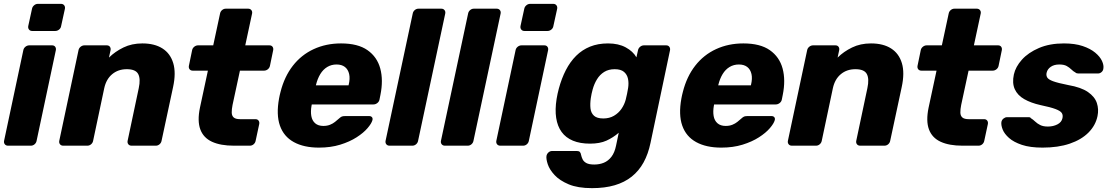

<svg xmlns="http://www.w3.org/2000/svg" viewBox="-20 -755 5754 995"><path d="M21.6 0Q11 0 5.1 -7.2Q-0.9 -14.5 1.1 -25.1L100.9 -494.9Q102.9 -505.5 111.9 -512.8Q121 -520 131.6 -520H249.9Q260.5 -520 265.9 -512.8Q271.4 -505.5 269.4 -494.9L169.6 -25.1Q167.6 -14.5 159.1 -7.2Q150.5 0 139.9 0ZM146.8 -594.5Q136.1 -594.5 130.4 -601.8Q124.6 -609 126.3 -619.6L145.9 -709.5Q147.9 -720.1 156.8 -727.6Q165.6 -735 176.3 -735H296.1Q306.7 -735 312.6 -727.6Q318.4 -720.1 316.4 -709.5L296.7 -619.6Q295.1 -609 286.2 -601.8Q277.2 -594.5 266.6 -594.5Z M307.6 0Q297 0 291.1 -7.2Q285.1 -14.5 287.1 -25.1L386.9 -494.9Q388.9 -505.5 397.9 -512.8Q407 -520 417.6 -520H533.4Q544 -520 549.4 -512.8Q554.9 -505.5 552.9 -494.9L544.7 -456.6Q576.4 -487.9 619.7 -508.9Q663.1 -530 717.6 -530Q781.1 -530 821.9 -503.9Q862.7 -477.9 877.8 -427.7Q892.9 -377.5 877 -304.1L817.2 -25.1Q815.2 -14.5 806.7 -7.2Q798.1 0 787.5 0H661.8Q651.1 0 645.2 -7.2Q639.3 -14.5 641.3 -25.1L699 -297.9Q709.5 -346.6 696.1 -371.5Q682.8 -396.4 637 -396.4Q592.4 -396.4 561.4 -370.6Q530.4 -344.8 520.2 -297.9L462.5 -25.1Q460.5 -14.5 451.9 -7.2Q443.4 0 432.7 0Z M1192.2 0Q1122.9 0 1078.6 -20.4Q1034.2 -40.9 1018.1 -84.5Q1001.9 -128.1 1016.2 -197L1057.4 -388.9H978.8Q968.1 -388.9 962.5 -396.1Q956.9 -403.4 958.9 -414L975.6 -494.9Q977.6 -505.5 986.7 -512.8Q995.8 -520 1006.4 -520H1085L1120.4 -684.9Q1122.4 -695.5 1130.9 -702.8Q1139.5 -710 1150.1 -710H1265.9Q1276.5 -710 1282.4 -702.8Q1288.4 -695.5 1286.4 -684.9L1251 -520H1376.2Q1386.9 -520 1392.3 -512.8Q1397.7 -505.5 1395.7 -494.9L1379 -414Q1377 -403.4 1368.1 -396.1Q1359.2 -388.9 1348.6 -388.9H1223.4L1185.1 -211Q1180.6 -188.5 1180.9 -171.7Q1181.2 -155 1191.2 -146.2Q1201.2 -137.4 1224.5 -137.4H1303.9Q1314.5 -137.4 1319.9 -130.1Q1325.4 -122.9 1323.4 -112.2L1304.7 -25.1Q1302.7 -14.5 1294.2 -7.2Q1285.6 0 1275 0Z M1633 10Q1554.6 10 1502.5 -18.7Q1450.4 -47.4 1430.6 -104.1Q1410.9 -160.7 1426.1 -244.4Q1427.5 -251.2 1429.6 -261.9Q1431.6 -272.5 1433.8 -278.8Q1453.8 -358 1497.7 -414.4Q1541.6 -470.8 1605.7 -500.4Q1669.9 -530 1747.4 -530Q1834.9 -530 1884.7 -494.9Q1934.5 -459.9 1950.7 -399.7Q1966.9 -339.5 1951.5 -263.3L1946.6 -238.9Q1944.6 -228.3 1935.4 -221Q1926.1 -213.8 1915.5 -213.8H1595.7Q1595.7 -213.1 1595.2 -211Q1594.7 -208.9 1594.4 -206.9Q1589.2 -177.5 1593.3 -153.9Q1597.4 -130.2 1613.1 -116.3Q1628.9 -102.4 1655.6 -102.4Q1675.5 -102.4 1690.4 -108.5Q1705.4 -114.6 1716 -123.2Q1726.6 -131.9 1733.6 -138Q1745 -148.5 1751.1 -151Q1757.3 -153.5 1768.9 -153.5H1893Q1902.6 -153.5 1907.6 -147.7Q1912.6 -141.9 1910 -132.2Q1905.4 -115.1 1884.7 -90.9Q1864 -66.6 1828.1 -43.5Q1792.2 -20.4 1743 -5.2Q1693.7 10 1633 10ZM1617.1 -312.9H1786.4L1786.8 -315Q1794.8 -347.5 1789.4 -371.3Q1784 -395 1767.5 -407.9Q1751 -420.8 1724.1 -420.8Q1697.2 -420.8 1675.9 -407.9Q1654.5 -395 1640 -371.3Q1625.5 -347.5 1617.5 -315Z M1998.6 0Q1988 0 1982.1 -7.2Q1976.1 -14.5 1978.1 -25.1L2118.9 -684.9Q2120.9 -695.5 2129.4 -702.8Q2138 -710 2148.6 -710H2266.9Q2277.5 -710 2283.4 -702.8Q2289.4 -695.5 2287.4 -684.9L2146.6 -25.1Q2144.6 -14.5 2136.1 -7.2Q2127.5 0 2116.9 0Z M2285.6 0Q2275 0 2269.1 -7.2Q2263.1 -14.5 2265.1 -25.1L2405.9 -684.9Q2407.9 -695.5 2416.4 -702.8Q2425 -710 2435.6 -710H2553.9Q2564.5 -710 2570.4 -702.8Q2576.4 -695.5 2574.4 -684.9L2433.6 -25.1Q2431.6 -14.5 2423.1 -7.2Q2414.5 0 2403.9 0Z M2572.6 0Q2562 0 2556.1 -7.2Q2550.1 -14.5 2552.1 -25.1L2651.9 -494.9Q2653.9 -505.5 2662.9 -512.8Q2672 -520 2682.6 -520H2800.9Q2811.5 -520 2816.9 -512.8Q2822.4 -505.5 2820.4 -494.9L2720.6 -25.1Q2718.6 -14.5 2710.1 -7.2Q2701.5 0 2690.9 0ZM2697.8 -594.5Q2687.1 -594.5 2681.4 -601.8Q2675.6 -609 2677.3 -619.6L2696.9 -709.5Q2698.9 -720.1 2707.8 -727.6Q2716.6 -735 2727.3 -735H2847.1Q2857.7 -735 2863.6 -727.6Q2869.4 -720.1 2867.4 -709.5L2847.7 -619.6Q2846.1 -609 2837.2 -601.8Q2828.2 -594.5 2817.6 -594.5Z M3048 220Q2974.1 220 2927.1 200.2Q2880.1 180.4 2853.9 152.1Q2827.8 123.9 2818.7 96.3Q2809.6 68.6 2812 53Q2814 42.4 2822.3 34.9Q2830.6 27.5 2840.9 27.5H2969.9Q2979.7 27.5 2984.7 32.3Q2989.7 37 2991.4 47.9Q2993.6 58.9 2999.3 70.7Q3005 82.5 3018.9 90.1Q3032.9 97.6 3059.9 97.6Q3086.9 97.6 3109.4 88.3Q3131.9 79 3148.5 57.6Q3165.1 36.1 3172.5 0L3186.5 -67.1Q3157.4 -41.9 3122.9 -26.2Q3088.5 -10.6 3037.8 -10.6Q2985.9 -10.6 2949 -26Q2912.1 -41.4 2890.5 -71.1Q2868.9 -100.8 2862.3 -143.8Q2855.6 -186.8 2864.5 -242.6Q2867.1 -257.6 2869.5 -269.1Q2871.9 -280.5 2875.9 -295.5Q2890.4 -348.9 2912.6 -392Q2934.8 -435.1 2965.8 -465.9Q2996.8 -496.7 3037.9 -513.4Q3079.1 -530 3131 -530Q3184.9 -530 3222.7 -509.5Q3260.5 -489 3278.1 -457.9L3286.3 -494.5Q3288.3 -505.1 3297.3 -512.6Q3306.4 -520 3317 -520H3432.4Q3443 -520 3448.6 -512.6Q3454.2 -505.1 3452.2 -494.5L3351.1 -14.4Q3339.2 43 3315.2 86.7Q3291.2 130.4 3253.9 160.2Q3216.6 190 3165.5 205Q3114.4 220 3048 220ZM3106.5 -141.1Q3138.1 -141.1 3161.7 -155Q3185.4 -168.9 3200.6 -190.9Q3215.8 -213 3222.6 -238.4Q3225.4 -249 3229.6 -269.1Q3233.8 -289.1 3235.1 -299.1Q3239 -324.5 3234.5 -346.6Q3230 -368.6 3213.7 -382.5Q3197.4 -396.4 3165.4 -396.4Q3133.9 -396.4 3111.2 -382.3Q3088.5 -368.1 3073.9 -344.3Q3059.2 -320.4 3051.2 -291.1Q3048.5 -281.1 3045.8 -269.1Q3043.1 -257 3041.7 -246.4Q3037.5 -217.1 3040.1 -193.2Q3042.7 -169.4 3058.3 -155.2Q3073.9 -141.1 3106.5 -141.1Z M3718 10Q3639.6 10 3587.5 -18.7Q3535.4 -47.4 3515.6 -104.1Q3495.9 -160.7 3511.1 -244.4Q3512.5 -251.2 3514.6 -261.9Q3516.6 -272.5 3518.8 -278.8Q3538.8 -358 3582.7 -414.4Q3626.6 -470.8 3690.7 -500.4Q3754.9 -530 3832.4 -530Q3919.9 -530 3969.7 -494.9Q4019.5 -459.9 4035.7 -399.7Q4051.9 -339.5 4036.5 -263.3L4031.6 -238.9Q4029.6 -228.3 4020.4 -221Q4011.1 -213.8 4000.5 -213.8H3680.7Q3680.7 -213.1 3680.2 -211Q3679.7 -208.9 3679.4 -206.9Q3674.2 -177.5 3678.3 -153.9Q3682.4 -130.2 3698.1 -116.3Q3713.9 -102.4 3740.6 -102.4Q3760.5 -102.4 3775.4 -108.5Q3790.4 -114.6 3801 -123.2Q3811.6 -131.9 3818.6 -138Q3830 -148.5 3836.1 -151Q3842.3 -153.5 3853.9 -153.5H3978Q3987.6 -153.5 3992.6 -147.7Q3997.6 -141.9 3995 -132.2Q3990.4 -115.1 3969.7 -90.9Q3949 -66.6 3913.1 -43.5Q3877.2 -20.4 3828 -5.2Q3778.7 10 3718 10ZM3702.1 -312.9H3871.4L3871.8 -315Q3879.8 -347.5 3874.4 -371.3Q3869 -395 3852.5 -407.9Q3836 -420.8 3809.1 -420.8Q3782.2 -420.8 3760.9 -407.9Q3739.5 -395 3725 -371.3Q3710.5 -347.5 3702.5 -315Z M4083.6 0Q4073 0 4067.1 -7.2Q4061.1 -14.5 4063.1 -25.1L4162.9 -494.9Q4164.9 -505.5 4173.9 -512.8Q4183 -520 4193.6 -520H4309.4Q4320 -520 4325.4 -512.8Q4330.9 -505.5 4328.9 -494.9L4320.7 -456.6Q4352.4 -487.9 4395.7 -508.9Q4439.1 -530 4493.6 -530Q4557.1 -530 4597.9 -503.9Q4638.7 -477.9 4653.8 -427.7Q4668.9 -377.5 4653 -304.1L4593.2 -25.1Q4591.2 -14.5 4582.7 -7.2Q4574.1 0 4563.5 0H4437.8Q4427.1 0 4421.2 -7.2Q4415.3 -14.5 4417.3 -25.1L4475 -297.9Q4485.5 -346.6 4472.1 -371.5Q4458.8 -396.4 4413 -396.4Q4368.4 -396.4 4337.4 -370.6Q4306.4 -344.8 4296.2 -297.9L4238.5 -25.1Q4236.5 -14.5 4227.9 -7.2Q4219.4 0 4208.7 0Z M4968.2 0Q4898.9 0 4854.6 -20.4Q4810.2 -40.9 4794.1 -84.5Q4777.9 -128.1 4792.2 -197L4833.4 -388.9H4754.8Q4744.1 -388.9 4738.5 -396.1Q4732.9 -403.4 4734.9 -414L4751.6 -494.9Q4753.6 -505.5 4762.7 -512.8Q4771.8 -520 4782.4 -520H4861L4896.4 -684.9Q4898.4 -695.5 4906.9 -702.8Q4915.5 -710 4926.1 -710H5041.9Q5052.5 -710 5058.4 -702.8Q5064.4 -695.5 5062.4 -684.9L5027 -520H5152.2Q5162.9 -520 5168.3 -512.8Q5173.7 -505.5 5171.7 -494.9L5155 -414Q5153 -403.4 5144.1 -396.1Q5135.2 -388.9 5124.6 -388.9H4999.4L4961.1 -211Q4956.6 -188.5 4956.9 -171.7Q4957.2 -155 4967.2 -146.2Q4977.2 -137.4 5000.5 -137.4H5079.9Q5090.5 -137.4 5095.9 -130.1Q5101.4 -122.9 5099.4 -112.2L5080.7 -25.1Q5078.7 -14.5 5070.2 -7.2Q5061.6 0 5051 0Z M5382.9 10Q5318.4 10 5275.7 -4.3Q5233.1 -18.6 5209.1 -40Q5185 -61.4 5176.1 -83.8Q5167.3 -106.2 5169.5 -122.5Q5171.5 -133.5 5180.3 -140.6Q5189.1 -147.6 5198 -147.6H5312.4Q5315.2 -147.6 5317.6 -146.9Q5319.9 -146.1 5322 -142.7Q5333.5 -135.7 5344.4 -125.2Q5355.2 -114.7 5370.7 -107Q5386.1 -99.2 5410.5 -99.2Q5438 -99.2 5459.8 -110.4Q5481.6 -121.5 5486 -142.7Q5489.5 -158.9 5482.3 -169.6Q5475.1 -180.4 5449.9 -189.9Q5424.6 -199.5 5372.1 -210.4Q5322.1 -221.6 5287.7 -241.4Q5253.3 -261.1 5238.9 -292.7Q5224.6 -324.3 5234.1 -368.8Q5242.8 -408.8 5275.8 -445.7Q5308.9 -482.6 5364.3 -506.3Q5419.7 -530 5493.5 -530Q5550.6 -530 5590.7 -516.4Q5630.9 -502.8 5655.7 -482.1Q5680.6 -461.4 5690.9 -439Q5701.1 -416.6 5697.9 -399.4Q5696.9 -388.8 5688.6 -381.5Q5680.2 -374.3 5671.2 -374.3H5566.9Q5562.6 -374.3 5559.1 -375.6Q5555.5 -376.9 5553.5 -379.1Q5542.1 -385.1 5532.1 -395.1Q5522 -405 5508 -412.9Q5494 -420.8 5469.6 -420.8Q5442.7 -420.8 5425.4 -408.8Q5408.1 -396.8 5403.9 -378.1Q5400.7 -364.9 5406.7 -354Q5412.7 -343.1 5437.4 -334Q5462.1 -324.9 5515.9 -314.2Q5582.5 -302.7 5618 -278.2Q5653.5 -253.6 5664.2 -221.2Q5675 -188.9 5667.6 -153.4Q5657.7 -105.2 5620.9 -68.1Q5584 -31 5523.7 -10.5Q5463.5 10 5382.9 10Z"/></svg>

Font: Rubik Light
Style: Italic
Weight: 300
Italic angle: -12°
Designer: Hubert and Fischer
Foundry: Hubert and Fischer
Version: Version 2.300;gftools[0.9.30]